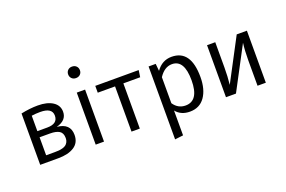

<svg xmlns="http://www.w3.org/2000/svg" viewBox="-119 -1193 2715 1824"><g transform="rotate(-20 1238.0 -281.5)"><path d="M182 -66H269Q292 -66 310.5 -67.5Q329 -69 349 -74.5Q369 -80 382 -89.5Q395 -99 404 -116Q413 -133 413 -156Q413 -208 381 -228Q349 -248 288 -248H182ZM269 -472Q224 -472 182 -466V-310H282Q389 -310 389 -392Q389 -472 269 -472ZM369 -285Q502 -273 502 -156Q502 -77 442 -38.5Q382 0 282 0H98V-519Q188 -538 268 -538Q363 -538 419 -501.5Q475 -465 475 -400Q475 -313 369 -285Z M743 0H659V-526H743ZM700 -774Q727 -774 743.5 -757.5Q760 -741 760 -716Q760 -691 743.5 -674.5Q727 -658 700 -658Q674 -658 657.5 -674.5Q641 -691 641 -716Q641 -741 657.5 -757.5Q674 -774 700 -774Z M1275 -457H1105V0H1021V-457H846V-526H1285Z M1590 -57Q1724 -57 1724 -264Q1724 -471 1600 -471Q1524 -471 1469 -387V-124Q1514 -57 1590 -57ZM1620 -538Q1814 -538 1814 -264Q1814 -139 1761 -63.5Q1708 12 1609 12Q1519 12 1469 -50V201L1385 211V-526H1457L1464 -453Q1524 -538 1620 -538Z M2379 0H2295V-258Q2295 -356 2305 -431L2077 0H1976V-526H2059V-272Q2059 -179 2050 -98L2276 -526H2379Z"/></g></svg>

Font: FiraSans
Style: Regular
Weight: 350
Designer: Carrois Corporate & Edenspiekermann AG
Foundry: Carrois Corporate GbR & Edenspiekermann AG
Version: Version 3.106;PS 003.106;hotconv 1.0.70;makeotf.lib2.5.58329